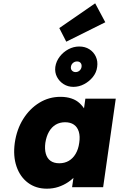

<svg xmlns="http://www.w3.org/2000/svg" viewBox="-20 -1127 717 1156"><path d="M262 9Q196 9 148.5 -26.5Q101 -62 79.5 -124.5Q58 -187 69 -267Q81 -349 120 -411Q159 -473 217 -508.5Q275 -544 344 -544Q381 -544 410.5 -534Q440 -524 460 -505Q480 -486 494 -462Q508 -438 515 -410L477 -412L494 -533H677L601 0H414L433 -130L473 -128Q460 -99 439 -74Q418 -49 390.5 -30.5Q363 -12 331 -1.5Q299 9 262 9ZM337 -144Q369 -144 394 -158.5Q419 -173 435.5 -201Q452 -229 457 -267Q463 -306 454.5 -334Q446 -362 425 -376.5Q404 -391 372 -391Q340 -391 315.5 -376.5Q291 -362 275 -334Q259 -306 253 -267Q248 -229 256 -201Q264 -173 284.5 -158.5Q305 -144 337 -144ZM422 -604Q389 -604 363 -620.5Q337 -637 323 -664Q309 -691 313 -724Q318 -758 339.5 -786Q361 -814 392 -830.5Q423 -847 457 -847Q492 -847 518 -830.5Q544 -814 557 -786Q570 -758 565 -724Q561 -691 539.5 -664Q518 -637 487 -620.5Q456 -604 422 -604ZM435 -693Q449 -693 459 -702Q469 -711 471 -724Q473 -739 465.5 -748Q458 -757 444 -757Q430 -757 419.5 -748Q409 -739 407 -725Q405 -711 413.5 -702Q422 -693 435 -693ZM379 -876 337 -958 553 -1107 614 -993Z"/></svg>

Font: Lexend ExtBd
Style: Italic
Weight: 800
Italic angle: -8.13011°
Designer: Bonnie Shaver-Troup, Thomas Jockin
Foundry: Lexend
Version: Version 1.007